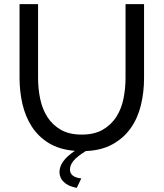

<svg xmlns="http://www.w3.org/2000/svg" viewBox="-20 -730 795 933"><path d="M377 -76Q439 -76 480 -100Q521 -124 545.5 -162.5Q570 -201 580 -250.5Q590 -300 590 -351V-710H680V-351Q680 -281 664.5 -218Q649 -155 615 -107Q581 -59 527 -29Q473 1 397 4Q355 30 337.5 51Q320 72 320 94Q320 131 375 137L353 183Q311 175 290 154.5Q269 134 269 106Q269 80 287 54.5Q305 29 344 3Q269 -3 217.5 -34.5Q166 -66 134.5 -115Q103 -164 89 -225Q75 -286 75 -351V-710H165V-351Q165 -298 175.5 -248.5Q186 -199 210.5 -161Q235 -123 275.5 -99.5Q316 -76 377 -76Z"/></svg>

Font: Raleway Medium Alt1
Style: Regular
Weight: 500
Designer: Matt McInerney, Pablo Impallari, Rodrigo Fuenzalida
Foundry: Matt McInerney, Pablo Impallari, Rodrigo Fuenzalida
Version: Version 3.000g; ttfautohint (v1.5) -l 8 -r 28 -G 28 -x 14 -D